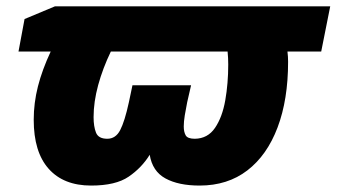

<svg xmlns="http://www.w3.org/2000/svg" viewBox="-20 -573 1057 603"><path d="M266.1 9.8Q179.7 9.8 132.8 -43Q85.9 -95.7 85.9 -196.8Q85.9 -249.5 99.1 -301.5Q112.3 -353.5 139.2 -411.1H38.1L57.1 -513.2L152.8 -553.2H1017.1L988.8 -411.1H882.8Q883.8 -402.8 884.3 -395Q884.8 -387.2 884.8 -378.9Q884.8 -260.3 851.8 -172.9Q818.8 -85.4 756.8 -37.8Q694.8 9.8 606.9 9.8Q540.5 9.8 499.5 -12.7Q458.5 -35.2 450.2 -86.9Q424.8 -45.9 384 -18.1Q343.3 9.8 266.1 9.8ZM316.9 -137.2Q343.3 -137.2 357.4 -164.3Q371.6 -191.4 384.8 -252L396 -305.2H580.1L567.9 -252Q563.5 -230.5 560.3 -210.7Q557.1 -190.9 557.1 -175.8Q557.1 -158.7 563.2 -147.9Q569.3 -137.2 591.8 -137.2Q632.3 -137.7 655.3 -171.4Q678.2 -205.1 687.5 -258.1Q696.8 -311 696.8 -370.1Q696.8 -380.4 696.3 -390.9Q695.8 -401.4 694.8 -411.1H328.1Q302.7 -358.4 288.3 -305.7Q273.9 -252.9 273.9 -205.1Q273.9 -175.8 281.5 -156.5Q289.1 -137.2 316.9 -137.2Z"/></svg>

Font: Open Sans ExtraBold
Style: Italic
Weight: 800
Italic angle: -12°
Designer: Monotype Design Team
Foundry: Monotype Imaging Inc.
Version: Version 3.000; ttfautohint (v1.8.4)